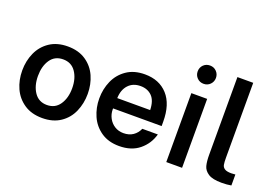

<svg xmlns="http://www.w3.org/2000/svg" viewBox="-103 -1068 1986 1382"><g transform="rotate(20 889.5 -376.5)"><path d="M44 -266Q44 -339 72 -401.5Q100 -464 156.5 -502Q213 -540 295 -540Q377 -540 433.5 -502Q490 -464 517.5 -402Q545 -340 545 -267Q545 -194 517.5 -131Q490 -68 433.5 -30Q377 8 295 8Q213 8 156.5 -30Q100 -68 72 -130Q44 -192 44 -266ZM426 -267Q426 -342 392 -391.5Q358 -441 295 -441Q231 -441 197.5 -391.5Q164 -342 164 -267Q164 -192 198 -142Q232 -92 295 -92Q358 -92 392 -142Q426 -192 426 -267Z M634 -266Q634 -338 661.5 -400.5Q689 -463 745.5 -502Q802 -541 885 -541Q995 -541 1059.5 -470Q1124 -399 1124 -265V-232H752V-224Q752 -189 768.5 -158Q785 -127 814.5 -108.5Q844 -90 882 -90Q925 -90 955 -110.5Q985 -131 1000 -166H1119Q1098 -90 1038 -41Q978 8 884 8Q802 8 745.5 -31Q689 -70 661.5 -132.5Q634 -195 634 -266ZM1007 -312Q1005 -384 971.5 -417.5Q938 -451 884 -451Q826 -451 791.5 -413.5Q757 -376 755 -312Z M1244 -528H1365V0H1244ZM1233 -691Q1233 -721 1253 -741Q1273 -761 1303 -761Q1333 -761 1353 -740.5Q1373 -720 1373 -691Q1373 -662 1353 -641.5Q1333 -621 1303 -621Q1273 -621 1253 -641.5Q1233 -662 1233 -691Z M1516 -155V-750H1637V-178Q1637 -141 1640.5 -123Q1644 -105 1660 -94.5Q1676 -84 1711 -84Q1724 -84 1742 -86V-2Q1710 4 1668 4Q1599 4 1566 -17.5Q1533 -39 1524.5 -71.5Q1516 -104 1516 -155Z"/></g></svg>

Font: Be Vietnam SemiBold
Style: Regular
Weight: 600
Designer: Gabriel Lam
Foundry: TypeRant
Version: Version 4.000